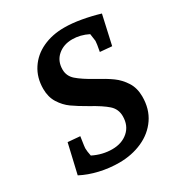

<svg xmlns="http://www.w3.org/2000/svg" viewBox="-173 -841 916 976"><g transform="rotate(-30 285.0 -352.5)"><path d="M29 -35 69 -207 140 -201Q139 -192 135.5 -170.5Q132 -149 131 -135Q131 -117 137 -89Q191 -62 248 -62Q305 -62 341.5 -94Q378 -126 378 -181Q378 -223 347.5 -250Q317 -277 255 -311Q204 -340 172.5 -362.5Q141 -385 119 -420Q97 -455 97 -503Q97 -569 129.5 -618.5Q162 -668 218 -694Q274 -720 344 -720Q390 -720 443.5 -710.5Q497 -701 547 -686L509 -516L440 -522Q449 -569 449 -582Q449 -587 443 -625Q397 -648 350 -648Q299 -648 265 -618.5Q231 -589 231 -539Q231 -501 260.5 -475Q290 -449 351 -415Q403 -387 435.5 -363.5Q468 -340 491 -304Q514 -268 514 -218Q514 -145 478 -92.5Q442 -40 380.5 -12.5Q319 15 245 15Q187 15 131 2Q75 -11 29 -35Z"/></g></svg>

Font: Andada Pro
Style: Bold Italic
Weight: 700
Italic angle: -7°
Designer: Carolina Giovagnoli
Foundry: Huerta Tipografica
Version: Version 3.005; ttfautohint (v1.8.4)